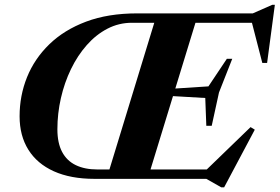

<svg xmlns="http://www.w3.org/2000/svg" viewBox="-20 -762 1191 818"><path d="M649.5 -705H825L609 0H434ZM564 -705H1057L1140 -741.5H1151L1118 -494H1097.5L1049.5 -680L1104 -665H542Q486.5 -665 437.8 -639.8Q389 -614.5 349.8 -570Q310.5 -525.5 282.5 -467.8Q254.5 -410 239.5 -344.2Q224.5 -278.5 224.5 -211Q224.5 -153 244.5 -115Q264.5 -77 302.8 -58.5Q341 -40 395 -40H931L848 -27.5L1047.5 -220.5L1065.5 -209.5L935 36H922.5L859 0H382.5Q281 0 209.5 -32.2Q138 -64.5 100.8 -124.2Q63.5 -184 63.5 -266.5Q63.5 -354.5 95.2 -433.2Q127 -512 190 -573.2Q253 -634.5 346.8 -669.8Q440.5 -705 564 -705ZM882 -226H859L854.5 -344.5L657 -356L667.5 -381L868 -394L946.5 -511.5H969.5L913 -368Z"/></svg>

Font: Newsreader 60pt
Style: Bold Italic
Weight: 700
Italic angle: -17°
Designer: Hugues Gentile
Foundry: Production Type
Version: Version 1.003